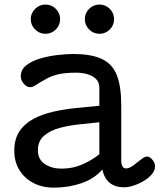

<svg xmlns="http://www.w3.org/2000/svg" viewBox="-20 -820 709 853"><path d="M218.3 13.7Q168.5 13.7 128.9 -6.8Q89.4 -27.3 66.4 -64.2Q43.5 -101.1 43.5 -149.9Q43.5 -202.6 66.7 -237.1Q89.8 -271.5 129.2 -292.2Q168.5 -313 217.8 -324Q267.1 -335 319.8 -340.3Q372.6 -345.7 421.4 -350.1V-429.2Q421.4 -455.1 406 -469.7Q390.6 -484.4 367.2 -490.7Q343.8 -497.1 318.4 -497.1Q272.5 -497.1 242.7 -490.7Q212.9 -484.4 188.2 -471.2Q163.6 -458 132.3 -438Q123 -432.6 115.2 -432.6Q98.6 -432.6 85.4 -448.2Q72.3 -463.9 72.3 -481Q72.3 -510.3 96.4 -529.5Q120.6 -548.8 157.7 -559.8Q194.8 -570.8 234.4 -575.4Q273.9 -580.1 304.2 -580.1Q387.2 -580.1 433.8 -557.4Q480.5 -534.7 499.5 -484.9Q518.6 -435.1 518.6 -353V-106.9Q518.6 -91.8 523.7 -81.8Q528.8 -71.8 540 -71.8Q554.7 -71.8 572.3 -85Q589.8 -98.1 606.2 -111.3Q622.6 -124.5 634.3 -124.5Q645.5 -124.5 657.2 -110.1Q668.9 -95.7 668.9 -82Q668.9 -62.5 654.3 -45.4Q639.6 -28.3 617.4 -15.4Q595.2 -2.4 572 4.9Q548.8 12.2 532.2 12.2Q451.7 12.2 434.6 -66.9Q398.9 -25.4 341.3 -5.9Q283.7 13.7 218.3 13.7ZM252.4 -70.8Q303.7 -70.8 345.7 -89.4Q387.7 -107.9 421.4 -134.8V-276.9Q382.8 -272.5 335.7 -267.8Q288.6 -263.2 246.1 -252Q203.6 -240.7 176 -217.3Q148.4 -193.8 148.4 -152.8Q148.4 -111.3 179.2 -91.1Q210 -70.8 252.4 -70.8ZM182.1 -669.9Q155.3 -669.9 136 -689Q116.7 -708 116.7 -734.9Q116.7 -761.7 136 -780.8Q155.3 -799.8 182.1 -799.8Q209 -799.8 228 -780.8Q247.1 -761.7 247.1 -734.9Q247.1 -708 228 -689Q209 -669.9 182.1 -669.9ZM421.9 -669.9Q395 -669.9 376 -689Q356.9 -708 356.9 -734.9Q356.9 -761.7 376 -780.8Q395 -799.8 421.9 -799.8Q448.7 -799.8 467.8 -780.8Q486.8 -761.7 486.8 -734.9Q486.8 -708 467.8 -689Q448.7 -669.9 421.9 -669.9Z"/></svg>

Font: Cutive
Style: Regular
Weight: 400
Version: Version 1.100; ttfautohint (v1.8.4.7-5d5b)